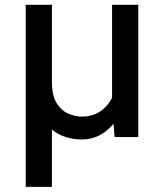

<svg xmlns="http://www.w3.org/2000/svg" viewBox="-20 -559 669 783"><path d="M84.9 -539.4H191.8V-225.9Q191.8 -167.6 212 -136.7Q232.2 -105.8 260.8 -94.6Q289.4 -83.5 313.9 -83.5Q356.5 -83.5 388.1 -104.4Q419.7 -125.4 437.1 -160.9V-539.4H544V0H447.1L442.8 -54.3Q418.3 -24.1 385.7 -7.1Q353 9.9 313.9 9.9Q280.2 9.9 248.2 0Q216.3 -9.9 191.8 -30.9V203.1H84.9Z"/></svg>

Font: Interface Medium
Style: Regular
Weight: 500
Designer: Rasmus Andersson
Foundry: rsms
Version: Version 1.8